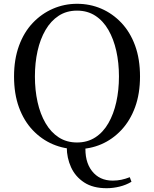

<svg xmlns="http://www.w3.org/2000/svg" viewBox="-20 -769 812 1012"><path d="M542 223Q470 223 423.5 192.5Q377 162 354.5 112.5Q332 63 332 7V-5H431Q425 81 464.5 132Q504 183 574 183Q598 183 619.5 178.5Q641 174 664 165L673 189Q645 206 610.5 214.5Q576 223 542 223ZM386 17Q319 17 259 -8.5Q199 -34 152.5 -83Q106 -132 80 -203Q54 -274 54 -366Q54 -456 80 -527.5Q106 -599 152.5 -648Q199 -697 259 -723Q319 -749 386 -749Q454 -749 513.5 -723.5Q573 -698 619.5 -649Q666 -600 692 -529Q718 -458 718 -366Q718 -275 692 -204Q666 -133 619.5 -83.5Q573 -34 513.5 -8.5Q454 17 386 17ZM386 -18Q441 -18 482.5 -45Q524 -72 551.5 -120Q579 -168 593 -231Q607 -294 607 -366Q607 -438 593 -500.5Q579 -563 551.5 -611Q524 -659 482.5 -686Q441 -713 386 -713Q331 -713 289.5 -686Q248 -659 220 -611Q192 -563 178 -500.5Q164 -438 164 -366Q164 -294 178 -231Q192 -168 220 -120Q248 -72 289.5 -45Q331 -18 386 -18Z"/></svg>

Font: Noto Serif JP ExtraLight Medium
Style: Regular
Weight: 500
Version: Version 2.003-H1;hotconv 1.1.1;makeotfexe 2.6.0